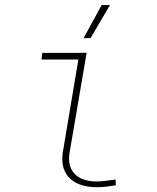

<svg xmlns="http://www.w3.org/2000/svg" viewBox="-20 -740 627 769"><path d="M149.4 -528.3H296.9L327.1 -528.8L258.3 -126.5Q253.9 -98.1 260 -77.1Q266.1 -56.2 280.5 -42Q294.9 -27.8 316.9 -20.5Q338.9 -13.2 365.7 -13.2Q385.3 -13.2 404.5 -15.9Q423.8 -18.6 442.9 -21L443.8 2Q424.8 5.4 405.8 7.6Q386.7 9.8 367.2 9.8Q334.5 9.8 307.4 1.5Q280.3 -6.8 261.7 -23.7Q243.2 -40.5 234.9 -65.9Q226.6 -91.3 231 -126.5L293.9 -501.5H146ZM387.2 -719.7H420.4L342.8 -587.4H314.9Z"/></svg>

Font: Roboto Mono Thin
Style: Italic
Weight: 250
Designer: Google
Version: Version 2.000985; 2015; ttfautohint (v1.3)